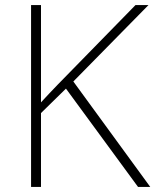

<svg xmlns="http://www.w3.org/2000/svg" viewBox="-20 -734 610 754"><path d="M570 0 268 -414 563 -714H512L206 -401C183 -377 161 -354 141 -332V-714H102V0H141V-290L239 -386L522 0Z"/></svg>

Font: Noto Sans Telugu ExtraLight
Style: Regular
Weight: 200
Designer: Jelle Bosma - Monotype Design Team
Foundry: Monotype Imaging Inc.
Version: Version 2.005